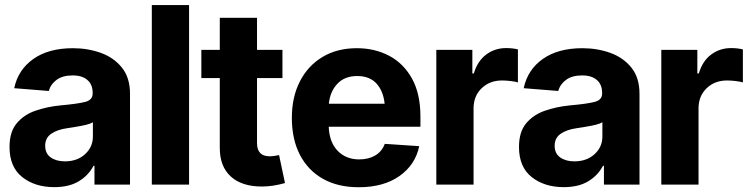

<svg xmlns="http://www.w3.org/2000/svg" viewBox="-20 -748 3031 778"><path d="M199.7 10.3Q121.6 10.3 70.1 -30.5Q18.6 -71.3 18.6 -152.3Q18.6 -213.4 47.4 -248Q76.2 -282.7 122.8 -299.1Q169.4 -315.4 223.6 -320.8Q294.4 -327.1 325 -335Q355.5 -342.8 355.5 -369.1V-371.6Q355.5 -405.3 334.2 -423.8Q313 -442.4 274.4 -442.4Q233.9 -442.4 209.5 -424.6Q185.1 -406.7 177.7 -379.4L37.6 -390.6Q53.2 -465.3 115 -509Q176.8 -552.7 275.4 -552.7Q335.9 -552.7 388.7 -533.7Q441.4 -514.6 474.1 -473.9Q506.8 -433.1 506.8 -368.2V0H362.8V-76.2H358.9Q338.9 -37.6 299.6 -13.7Q260.3 10.3 199.7 10.3ZM243.2 -94.2Q293 -94.2 324.7 -123.3Q356.4 -152.3 356.4 -194.8V-252.9Q347.2 -246.6 328.6 -242.2Q310.1 -237.8 289.1 -234.4Q268.1 -231 252 -228.5Q211.4 -222.7 187.3 -205.8Q163.1 -189 163.1 -157.2Q163.1 -126 185.5 -110.1Q208 -94.2 243.2 -94.2Z M746.1 -727.5V0H595.2V-727.5Z M1124.5 -545.9V-431.6H1021.5V-168Q1021.5 -114.7 1072.8 -114.7Q1081.5 -114.7 1092.3 -116.2Q1103 -117.7 1110.8 -119.6L1134.8 -6.3Q1085.9 7.8 1041 7.8Q959.5 7.8 915 -33Q870.6 -73.7 870.6 -147.9V-431.6H795.9V-545.9H870.6V-675.8H1021.5V-545.9Z M1433.6 10.7Q1349.1 10.7 1288.6 -23.4Q1228 -57.6 1195.3 -120.6Q1162.6 -183.6 1162.6 -270.5Q1162.6 -354.5 1195.1 -418Q1227.5 -481.4 1286.6 -517.1Q1345.7 -552.7 1426.3 -552.7Q1498.5 -552.7 1556.9 -522Q1615.2 -491.2 1649.4 -429.7Q1683.6 -368.2 1683.6 -275.4V-234.4H1312Q1314.5 -171.9 1348.1 -137Q1381.8 -102.1 1435.5 -102.1Q1473.6 -102.1 1500.7 -118.2Q1527.8 -134.3 1539.1 -165L1678.7 -155.8Q1663.1 -80.1 1598.6 -34.7Q1534.2 10.7 1433.6 10.7ZM1427.2 -439.9Q1376.5 -439.9 1346.9 -408.4Q1317.4 -377 1312.5 -327.6H1538.6Q1533.2 -379.4 1505.4 -409.7Q1477.5 -439.9 1427.2 -439.9Z M1748 0V-545.9H1894V-450.2H1899.9Q1915 -501 1950.2 -527.1Q1985.4 -553.2 2030.8 -553.2Q2056.6 -553.2 2078.6 -547.9V-414.1Q2067.9 -417.5 2049.1 -419.7Q2030.3 -421.9 2014.2 -421.9Q1964.4 -421.9 1931.6 -390.4Q1898.9 -358.9 1898.9 -308.6V0Z M2264.2 10.3Q2186 10.3 2134.5 -30.5Q2083 -71.3 2083 -152.3Q2083 -213.4 2111.8 -248Q2140.6 -282.7 2187.3 -299.1Q2233.9 -315.4 2288.1 -320.8Q2358.9 -327.1 2389.4 -335Q2419.9 -342.8 2419.9 -369.1V-371.6Q2419.9 -405.3 2398.7 -423.8Q2377.4 -442.4 2338.9 -442.4Q2298.3 -442.4 2273.9 -424.6Q2249.5 -406.7 2242.2 -379.4L2102.1 -390.6Q2117.7 -465.3 2179.4 -509Q2241.2 -552.7 2339.8 -552.7Q2400.4 -552.7 2453.1 -533.7Q2505.9 -514.6 2538.6 -473.9Q2571.3 -433.1 2571.3 -368.2V0H2427.2V-76.2H2423.3Q2403.3 -37.6 2364 -13.7Q2324.7 10.3 2264.2 10.3ZM2307.6 -94.2Q2357.4 -94.2 2389.2 -123.3Q2420.9 -152.3 2420.9 -194.8V-252.9Q2411.6 -246.6 2393.1 -242.2Q2374.5 -237.8 2353.5 -234.4Q2332.5 -231 2316.4 -228.5Q2275.9 -222.7 2251.7 -205.8Q2227.5 -189 2227.5 -157.2Q2227.5 -126 2250 -110.1Q2272.5 -94.2 2307.6 -94.2Z M2659.7 0V-545.9H2805.7V-450.2H2811.5Q2826.7 -501 2861.8 -527.1Q2897 -553.2 2942.4 -553.2Q2968.3 -553.2 2990.2 -547.9V-414.1Q2979.5 -417.5 2960.7 -419.7Q2941.9 -421.9 2925.8 -421.9Q2876 -421.9 2843.3 -390.4Q2810.5 -358.9 2810.5 -308.6V0Z"/></svg>

Font: Inter Tight
Style: Bold
Weight: 700
Designer: Rasmus Andersson
Foundry: rsms
Version: Version 3.004; ttfautohint (v1.8.4.7-5d5b)